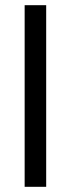

<svg xmlns="http://www.w3.org/2000/svg" viewBox="-20 -720 274 740"><path d="M75 0H158V-700H75Z"/></svg>

Font: Vanilla Cream Book
Style: Regular
Weight: 400
Designer: Jeremy Tribby, Jinavaṁso
Foundry: Tribby Type
Version: Version 1.422;Glyphs 3.1.2 (3151)